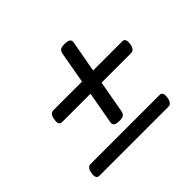

<svg xmlns="http://www.w3.org/2000/svg" viewBox="-145 -933 1054 1054"><g transform="rotate(-45 381.5 -406.5)"><path d="M377 -218Q351 -218 341.5 -226Q332 -234 336 -251L416 -701Q420 -718 429.5 -724Q439 -730 460 -730Q487 -730 496.5 -722Q506 -714 502 -697L421 -247Q417 -230 407.5 -224Q398 -218 377 -218ZM83 -83Q72 -83 66.5 -93Q61 -103 65 -124Q71 -163 96 -163H634Q645 -163 650.5 -153Q656 -143 652 -121Q646 -83 621 -83ZM147 -436Q136 -436 130.5 -446Q125 -456 129 -477Q135 -516 160 -516H698Q709 -516 714 -506Q719 -496 716 -474Q710 -436 684 -436Z"/></g></svg>

Font: Playwrite DE VA
Style: Regular
Weight: 400
Designer: Veronika Burian, José Scaglione
Foundry: TypeTogether
Version: Version 1.002